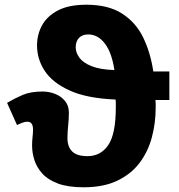

<svg xmlns="http://www.w3.org/2000/svg" viewBox="-20 -785 759 814"><path d="M334 9Q268 9 225.5 -7Q183 -23 159.5 -49Q136 -75 126 -106Q116 -137 116 -168Q116 -186 118 -203.5Q120 -221 120 -236Q120 -269 96 -269Q85 -269 72.5 -264Q60 -259 52 -255L10 -349Q42 -368 76 -382.5Q110 -397 160 -397Q188 -397 213.5 -387Q239 -377 255.5 -357Q272 -337 272 -308Q272 -280 269 -253Q266 -226 266 -199Q266 -163 286 -143Q306 -123 351 -123Q407 -123 439 -170Q471 -217 471 -330Q471 -335 471 -346Q471 -357 470 -363Q349 -368 276 -401Q203 -434 170 -484Q137 -534 137 -592Q137 -639 158.5 -678Q180 -717 226 -741Q272 -765 346 -765Q439 -765 497.5 -727.5Q556 -690 587 -626Q618 -562 630 -482H698V-361H639Q640 -355 640 -345Q640 -335 640 -328Q640 -264 624 -203.5Q608 -143 572.5 -95.5Q537 -48 478.5 -19.5Q420 9 334 9ZM465 -488Q454 -562 424.5 -600.5Q395 -639 354 -639Q329 -639 315 -624.5Q301 -610 301 -584Q301 -562 316.5 -540.5Q332 -519 368 -504.5Q404 -490 465 -488Z"/></svg>

Font: Noto Sans ExtraBold
Style: Regular
Weight: 800
Designer: Monotype Design Team
Foundry: Monotype Imaging Inc.
Version: Version 2.007